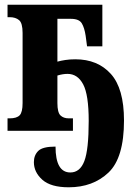

<svg xmlns="http://www.w3.org/2000/svg" viewBox="-20 -556 574 816"><path d="M272 240Q375 240 441 177.5Q507 115 507 -44Q507 -180 451 -242Q395 -304 300 -304Q277 -304 257.5 -301Q238 -298 224 -294V-476H281Q316 -476 327.5 -457Q339 -438 344 -404L350 -359H415V-536H12V-483H21Q46 -483 61 -470.5Q76 -458 76 -416V-118Q76 -79 63.5 -66Q51 -53 21 -53H12V0H290V-53H272Q250 -53 237 -65.5Q224 -78 224 -118V-235Q247 -242 267 -242Q310 -242 333.5 -197.5Q357 -153 357 -42Q357 80 338.5 128.5Q320 177 279 177Q216 177 216 67Q161 67 142.5 85.5Q124 104 124 133Q124 176 160 208Q196 240 272 240Z"/></svg>

Font: Noto Serif ExtraCondensed Extra
Style: Regular
Weight: 800
Width: 3
Designer: Monotype Design Team
Foundry: Monotype Imaging Inc.
Version: Version 1.002